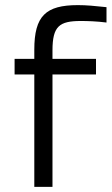

<svg xmlns="http://www.w3.org/2000/svg" viewBox="-20 -730 436 750"><path d="M296 -648C321 -648 357 -647 396 -642V-702C349 -707 318 -710 284 -710C159 -710 114 -668 114 -536V-500H37V-439H114V0H185V-439H355V-500H185V-533C185 -628 212 -648 296 -648Z"/></svg>

Font: LT Wave Text Light
Style: Regular
Weight: 300
Designer: Daniel Lyons
Version: Version 2.5 (Glyphs App)